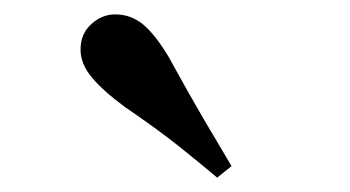

<svg xmlns="http://www.w3.org/2000/svg" viewBox="-20 -875 487 267"><path d="M302 -644 282 -628Q256 -650 227 -673Q198 -696 154 -726Q124 -748 108 -767Q92 -786 92 -806Q92 -828 107 -841.5Q122 -855 140 -855Q162 -855 179 -841Q196 -827 215 -795Q243 -744 263.5 -709Q284 -674 302 -644Z"/></svg>

Font: Noto Serif SC ExtraLight
Style: Bold
Weight: 700
Version: Version 2.002-H1;hotconv 1.1.0;makeotfexe 2.6.0